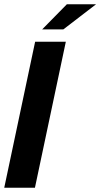

<svg xmlns="http://www.w3.org/2000/svg" viewBox="-25 -887 474 907"><path d="M141 -690H286L140 0H-5ZM291 -867H429L274 -748H174Z"/></svg>

Font: Decalotype
Style: Bold Italic
Weight: 700
Italic angle: -12°
Designer: Alfredo Marco Pradil
Foundry: Alfredo Marco Pradil
Version: Version 1.0